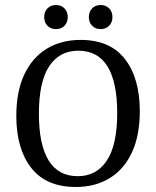

<svg xmlns="http://www.w3.org/2000/svg" viewBox="-20 -737 623 765"><path d="M282 8Q164 8 104.5 -68Q45 -144 45 -275Q45 -373 77 -440.5Q109 -508 166.5 -543Q224 -578 301 -578Q419 -578 478 -501.5Q537 -425 537 -294Q537 -198 506 -130.5Q475 -63 417.5 -27.5Q360 8 282 8ZM292 -535Q217 -535 176 -473Q135 -411 135 -284Q135 -161 173.5 -98Q212 -35 290 -35Q364 -35 405.5 -97Q447 -159 447 -287Q447 -409 408.5 -472Q370 -535 292 -535ZM250 -669Q250 -648 237 -634.5Q224 -621 203 -621Q182 -621 169 -634.5Q156 -648 156 -669Q156 -690 169 -703.5Q182 -717 203 -717Q224 -717 237 -703.5Q250 -690 250 -669ZM428 -669Q428 -648 415 -634.5Q402 -621 381 -621Q360 -621 347 -634.5Q334 -648 334 -669Q334 -690 347 -703.5Q360 -717 381 -717Q402 -717 415 -703.5Q428 -690 428 -669Z"/></svg>

Font: Yrsa
Style: Regular
Weight: 400
Designer: Anna Giedrys (Yrsa+Rasa design), David Brezina (Yrsa art-direction, Rasa art-direction, design)
Foundry: Rosetta Type Foundry
Version: Version 2.004